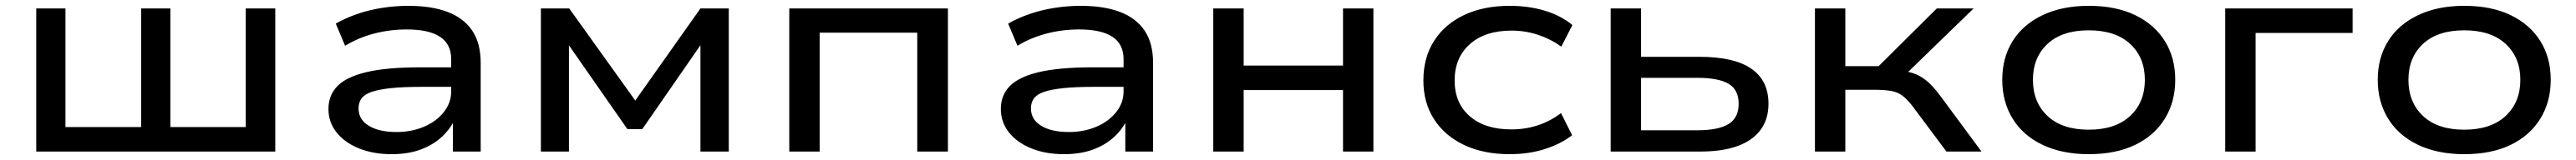

<svg xmlns="http://www.w3.org/2000/svg" viewBox="-20 -520 8816 549"><path d="M104 0V-491H204V-84H463V-491H563V-84H821V-491H922V0Z M1320 9Q1257 9 1208 -11Q1159 -31 1131.5 -66Q1104 -101 1104 -146Q1104 -193 1134.5 -224.5Q1165 -256 1234 -272.5Q1303 -289 1419 -289H1541V-222H1423Q1359 -222 1317 -217.5Q1275 -213 1251 -204.5Q1227 -196 1217 -182Q1207 -168 1207 -148Q1207 -110 1242 -88.5Q1277 -67 1337 -67Q1388 -67 1430.5 -85Q1473 -103 1498.5 -135Q1524 -167 1524 -206V-317Q1524 -369 1485.5 -394Q1447 -419 1372 -419Q1315 -419 1261 -405Q1207 -391 1161 -363L1129 -439Q1162 -458 1202.5 -472Q1243 -486 1288 -493Q1333 -500 1377 -500Q1457 -500 1512 -479Q1567 -458 1596 -415Q1625 -372 1625 -304V0H1530V-111L1537 -112Q1521 -77 1491 -49.5Q1461 -22 1418.5 -6.5Q1376 9 1320 9Z M1831 0V-491H1928L2154 -175L2377 -491H2474V0H2377V-385H2391L2178 -77H2127L1912 -386H1927V0Z M2681 0V-491H3224V0H3119V-408H2785V0Z M3621 9Q3558 9 3509 -11Q3460 -31 3432.5 -66Q3405 -101 3405 -146Q3405 -193 3435.5 -224.5Q3466 -256 3535 -272.5Q3604 -289 3720 -289H3842V-222H3724Q3660 -222 3618 -217.5Q3576 -213 3552 -204.5Q3528 -196 3518 -182Q3508 -168 3508 -148Q3508 -110 3543 -88.5Q3578 -67 3638 -67Q3689 -67 3731.5 -85Q3774 -103 3799.5 -135Q3825 -167 3825 -206V-317Q3825 -369 3786.5 -394Q3748 -419 3673 -419Q3616 -419 3562 -405Q3508 -391 3462 -363L3430 -439Q3463 -458 3503.5 -472Q3544 -486 3589 -493Q3634 -500 3678 -500Q3758 -500 3813 -479Q3868 -458 3897 -415Q3926 -372 3926 -304V0H3831V-111L3838 -112Q3822 -77 3792 -49.5Q3762 -22 3719.5 -6.5Q3677 9 3621 9Z M4132 0V-491H4236V-295H4576V-491H4680V0H4576V-211H4236V0Z M5146 9Q5057 9 4990.5 -22.5Q4924 -54 4887.5 -111Q4851 -168 4851 -244Q4851 -322 4887.5 -379.5Q4924 -437 4990.5 -468.5Q5057 -500 5146 -500Q5212 -500 5267.5 -483Q5323 -466 5361 -434L5323 -360Q5287 -386 5243.5 -400.5Q5200 -415 5153 -415Q5062 -415 5010 -368.5Q4958 -322 4958 -244Q4958 -166 5010 -121Q5062 -76 5152 -76Q5201 -76 5244 -90.5Q5287 -105 5322 -132L5360 -56Q5321 -26 5266.5 -8.5Q5212 9 5146 9Z M5492 0V-491H5596V-325H5797Q5914 -325 5973 -284.5Q6032 -244 6032 -164Q6032 -111 6005 -74.5Q5978 -38 5926.5 -19Q5875 0 5798 0ZM5596 -73H5788Q5861 -73 5895.5 -94.5Q5930 -116 5930 -164Q5930 -212 5895.5 -232.5Q5861 -253 5788 -253H5596Z M6191 0V-491H6295V-293H6409L6608 -491H6734L6485 -249L6467 -280Q6502 -277 6526.5 -269Q6551 -261 6573 -243Q6595 -225 6620 -191L6761 0H6641L6524 -157Q6506 -180 6490 -192Q6474 -204 6451.5 -208Q6429 -212 6393 -212H6295V0Z M7128 9Q7037 9 6970 -23Q6903 -55 6867.5 -113Q6832 -171 6832 -246Q6832 -322 6867.5 -379Q6903 -436 6970 -468Q7037 -500 7128 -500Q7221 -500 7287 -468Q7353 -436 7388.5 -379Q7424 -322 7424 -246Q7424 -171 7388.5 -113Q7353 -55 7287 -23Q7221 9 7128 9ZM7128 -75Q7219 -75 7269.5 -122Q7320 -169 7320 -246Q7320 -323 7269.5 -369.5Q7219 -416 7128 -416Q7037 -416 6987 -369.5Q6937 -323 6937 -246Q6937 -169 6987 -122Q7037 -75 7128 -75Z M7595 0V-491H8031V-407H7699V0Z M8413 9Q8322 9 8255 -23Q8188 -55 8152.5 -113Q8117 -171 8117 -246Q8117 -322 8152.5 -379Q8188 -436 8255 -468Q8322 -500 8413 -500Q8506 -500 8572 -468Q8638 -436 8673.5 -379Q8709 -322 8709 -246Q8709 -171 8673.5 -113Q8638 -55 8572 -23Q8506 9 8413 9ZM8413 -75Q8504 -75 8554.5 -122Q8605 -169 8605 -246Q8605 -323 8554.5 -369.5Q8504 -416 8413 -416Q8322 -416 8272 -369.5Q8222 -323 8222 -246Q8222 -169 8272 -122Q8322 -75 8413 -75Z"/></svg>

Font: Nunito Sans 10pt Expanded Medium
Style: Regular
Weight: 500
Width: 7
Designer: Vernon Adams
Foundry: Vernon Adams
Version: Version 3.101;gftools[0.9.27]